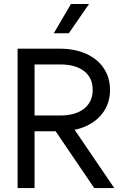

<svg xmlns="http://www.w3.org/2000/svg" viewBox="-20 -954 622 974"><path d="M69.3 -707H155.3V0H69.3ZM153.3 -368.2H285.2Q363.3 -368.2 406.7 -402.8Q450.2 -437.5 450.2 -498Q450.2 -559.6 406.7 -593.3Q363.3 -627 285.2 -627H153.3V-707H284.2Q359.4 -707 417 -681.2Q474.6 -655.3 506.3 -607.9Q538.1 -560.5 538.1 -498Q538.1 -435.5 506.3 -388.2Q474.6 -340.8 417 -314.5Q359.4 -288.1 284.2 -288.1H153.3ZM234.4 -329.1H335.9L559.6 0H458ZM431.6 -933.6H339.8L252.9 -785.2H329.1Z"/></svg>

Font: Wanted Sans Variable
Style: Regular
Weight: 400
Designer: Original Design by Kil Hyung-jin and Kang Hanbin, Wanted Lab, Inc; Hangeul from Source Han Sans by Jang Soo-young and Ka
Foundry: Wanted Lab, Inc.
Version: Version 1.003;Glyphs 3.2 (3227)